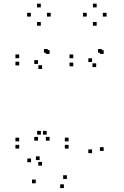

<svg xmlns="http://www.w3.org/2000/svg" viewBox="-20 -784 660 1026"><path d="M346.5 10V-10H326.5V10ZM346.5 -28.5V-48.5H326.5V-28.5ZM229.5 -64.5V-84.5H209.5V-64.5ZM245 -32.5V-52.5H225V-32.5ZM245 -496V-516H225V-496ZM235 -502V-522H215V-502ZM82.5 -473V-493H62.5V-473ZM82.5 -434.5V-454.5H62.5V-434.5ZM205 -415.5V-435.5H185V-415.5ZM183 -442.5V-462.5H163V-442.5ZM183 -32.5V-52.5H163V-32.5ZM198.5 -64.5V-84.5H178.5V-64.5ZM82.5 -28.5V-48.5H62.5V-28.5ZM82.5 10V-10H62.5V10ZM534 22.5V2.5H514V22.5ZM534 -496V-516H514V-496ZM524 -502V-522H504V-502ZM371.5 -473V-493H351.5V-473ZM371.5 -429.5V-449.5H351.5V-429.5ZM494 -425.5V-445.5H474V-425.5ZM472 -452.5V-472.5H452V-452.5ZM472 34.5V14.5H452V34.5ZM337.5 172.5V152.5H317.5V172.5ZM204.5 101V81H184.5V101ZM192 71.5V51.5H172V71.5ZM146 83V63H126V83ZM171 195.5V175.5H151V195.5ZM321.5 221V201H301.5V221ZM251 -695.5V-715.5H231V-695.5ZM198 -744.5V-764.5H178V-744.5ZM145 -695.5V-715.5H125V-695.5ZM198 -646.5V-666.5H178V-646.5ZM549.5 -695.5V-715.5H529.5V-695.5ZM496.5 -744.5V-764.5H476.5V-744.5ZM443.5 -695.5V-715.5H423.5V-695.5ZM496.5 -646.5V-666.5H476.5V-646.5Z"/></svg>

Font: Monaspace Xenon Dots Var
Style: Regular
Weight: 400
Designer: Riley Cran and the Lettermatic Team
Version: Version 1.100 (Monaspace Xenon Dots)